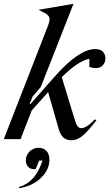

<svg xmlns="http://www.w3.org/2000/svg" viewBox="-24 -737 578 1017"><path d="M372.1 -102.1Q380.4 -76.2 387.9 -67.1Q395.5 -58.1 407.2 -58.1Q433.6 -58.1 479 -105L486.8 -100.1Q444.8 -44.9 415.5 -19.5Q386.2 5.9 354 5.9Q304.2 5.9 288.1 -49.8L231 -249L144 -151.9L85 0H-3.9L231 -603Q241.2 -630.4 237.3 -643.8Q233.4 -657.2 212.9 -668L180.2 -685.1L365.2 -716.8L191.9 -275.9L148.9 -226.1L132.8 -186H137.2L139.2 -188L268.1 -334Q395.5 -477.1 480 -477.1Q507.8 -477.1 521 -462.9Q534.2 -448.7 534.2 -428.2Q534.2 -405.8 520.5 -390.9Q506.8 -376 481.9 -376Q469.2 -376 449.2 -382.8V-425.8Q385.7 -411.6 303.2 -328.1ZM78.1 259.8 76.2 253.9Q155.8 230 190.9 140.1L201.2 113.8H183.1L166 157.2Q162.1 159.2 157.2 159.2Q136.2 159.2 124.5 145.8Q112.8 132.3 112.8 112.8Q112.8 85.9 132.3 65.9Q151.9 45.9 181.2 45.9Q206.5 45.9 222.2 62.7Q237.8 79.6 237.8 108.9Q237.8 161.1 193.6 204.6Q149.4 248 78.1 259.8Z"/></svg>

Font: Redaction
Style: Italic
Weight: 400
Designer: Jeremy Mickel / Forest Young
Foundry: MCKL
Version: Version 2.001;hotconv 1.0.113;makeotfexe 2.5.65598 DEVELOPME